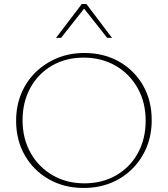

<svg xmlns="http://www.w3.org/2000/svg" viewBox="-20 -927 834 953"><path d="M395 6Q299 6 223 -37Q147 -80 103.5 -155.5Q60 -231 60 -327Q60 -401 85.5 -462.5Q111 -524 157.5 -569Q204 -614 265 -639Q326 -664 399 -664Q496 -664 571.5 -621Q647 -578 690 -503Q733 -428 733 -331Q733 -257 707.5 -195.5Q682 -134 636 -88.5Q590 -43 529 -18.5Q468 6 395 6ZM399 -17Q487 -17 556 -56.5Q625 -96 664 -166.5Q703 -237 703 -328Q703 -419 663 -490Q623 -561 553.5 -601Q484 -641 395 -641Q307 -641 238.5 -601.5Q170 -562 131 -491.5Q92 -421 92 -330Q92 -239 132 -168Q172 -97 241.5 -57Q311 -17 399 -17ZM512 -739 392 -891 386 -907H409L536 -739ZM258 -739 386 -907H409L403 -891L283 -739Z"/></svg>

Font: Ysabeau Office Thin
Style: Regular
Weight: 250
Designer: Christian Thalmann (Catharsis Fonts)
Version: Version 2.001;gftools[0.9.30]; featfreeze: tnum,lnum,ss02